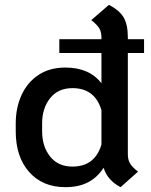

<svg xmlns="http://www.w3.org/2000/svg" viewBox="-20 -761 625 793"><path d="M508 -542V-125Q508 -101 517 -86Q526 -71 550 -52L478 12Q424 -16 408 -68Q382 -28 343.5 -8Q305 12 250 12Q156 12 100.5 -50.5Q45 -113 45 -219V-251Q45 -316 69 -368.5Q93 -421 139 -451.5Q185 -482 250 -482Q349 -482 399 -417V-542H225V-599H399V-605Q399 -629 390 -644Q381 -659 357 -678L430 -741Q474 -718 491 -688.5Q508 -659 508 -607V-599H575V-542ZM399 -306Q372 -397 279 -397Q220 -397 187 -355.5Q154 -314 154 -251V-219Q154 -156 187 -114.5Q220 -73 279 -73Q372 -73 399 -164Z"/></svg>

Font: KoHo SemiBold
Style: Regular
Weight: 600
Designer: Cadson Demak & Katatrad Team
Foundry: Cadson Demak Co.,Ltd.
Version: Version 1.000; ttfautohint (v1.6)